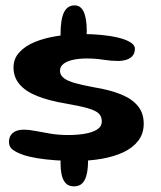

<svg xmlns="http://www.w3.org/2000/svg" viewBox="-20 -648 582 696"><path d="M249.5 -473.5Q231.5 -473.5 220.2 -479.5Q209 -485.5 204.2 -496.8Q199.5 -508 199.5 -523.5Q199.5 -550.5 202.5 -570.2Q205.5 -590 211.8 -603Q218 -616 227.8 -622.2Q237.5 -628.5 250.5 -628.5Q261 -628.5 269 -623.2Q277 -618 282.8 -606.5Q288.5 -595 291.5 -577.2Q294.5 -559.5 294.5 -535Q294.5 -514 290.8 -500.2Q287 -486.5 277.2 -480Q267.5 -473.5 249.5 -473.5ZM248.5 27.5Q236.5 27.5 227.5 23Q218.5 18.5 212.2 8.2Q206 -2 202.8 -18Q199.5 -34 199.5 -56.5Q199.5 -76.5 202 -91.5Q204.5 -106.5 210.8 -116.8Q217 -127 227 -132Q237 -137 252 -137Q263 -137 271.8 -132.8Q280.5 -128.5 286.8 -120.5Q293 -112.5 296.2 -100.5Q299.5 -88.5 299.5 -73Q299.5 -45 296.2 -25.8Q293 -6.5 286.5 5.2Q280 17 270.5 22.2Q261 27.5 248.5 27.5ZM251.5 -64.5Q217 -64.5 181.5 -67Q146 -69.5 115.2 -74.5Q84.5 -79.5 63 -87Q40.5 -95 26.5 -105Q12.5 -115 12.5 -134Q12.5 -154.5 26.5 -166.2Q40.5 -178 67.5 -178Q85 -178 109 -173.2Q133 -168.5 163 -163.5Q193 -158.5 227.5 -158.5Q258.5 -158.5 286.2 -163Q314 -167.5 331.5 -178.2Q349 -189 349 -208Q349 -226 337.8 -236.8Q326.5 -247.5 297.8 -255.8Q269 -264 217 -273Q157 -283 115 -299.8Q73 -316.5 51 -342.2Q29 -368 29 -403.5Q29 -435 49.8 -458Q70.5 -481 106.2 -495.8Q142 -510.5 187.5 -517.5Q233 -524.5 283 -524.5Q313.5 -524.5 346.2 -521.5Q379 -518.5 406.8 -512Q434.5 -505.5 451.8 -495.2Q469 -485 469 -471.5Q469 -455 460.2 -445.2Q451.5 -435.5 437.5 -431.2Q423.5 -427 407.5 -427Q383 -427 354.2 -431.5Q325.5 -436 295 -436Q268.5 -436 246.2 -431.5Q224 -427 210.8 -417Q197.5 -407 197.5 -391.5Q197.5 -376 211 -365.2Q224.5 -354.5 252.2 -346.8Q280 -339 321 -331.5Q379.5 -322 419.5 -305.5Q459.5 -289 480.2 -263.2Q501 -237.5 501 -199.5Q501 -164 481.5 -138.2Q462 -112.5 427.5 -96.2Q393 -80 347.8 -72.2Q302.5 -64.5 251.5 -64.5Z"/></svg>

Font: Gluten Medium
Style: Regular
Weight: 500
Designer: Tyler Finck
Foundry: Etcetera Type Company
Version: Version 1.300